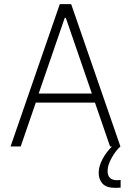

<svg xmlns="http://www.w3.org/2000/svg" viewBox="-20 -708 633 928"><path d="M563 162V199Q553 200 537 200Q495 200 476 180Q457 160 457 127Q457 97 474.5 63Q492 29 521 0H512L439 -212H153L80 0H31L269 -688H324L562 0Q540 19 520 54.5Q500 90 500 118Q500 163 546 163Q555 163 563 162ZM167 -256H424L298 -622H293Z"/></svg>

Font: Saira Semi Condensed ExtraLight
Style: Regular
Weight: 200
Width: 4
Designer: Hector Gatti with collaboration of the Omnibus-Type team
Foundry: Omnibus-Type
Version: Version 1.001; ttfautohint (v1.8)